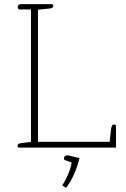

<svg xmlns="http://www.w3.org/2000/svg" viewBox="-20 -715 608 930"><path d="M65 -9Q65 -20 84 -22L130 -28V-669H75Q71 -669 68.5 -672.5Q66 -676 66 -681Q66 -695 83 -695H231Q238 -695 238 -687Q238 -676 222 -674L164 -668V-28H511L518 -90Q520 -102 523 -107Q526 -112 533 -112Q542 -112 542 -103V0H73Q65 0 65 -9ZM282 183Q299 156 311.5 125.5Q324 95 327 72L296 61Q290 59 290 53Q290 44 296.5 40Q303 36 313 38L365 51Q344 137 300 195Z"/></svg>

Font: Maitree ExtraLight
Style: Regular
Weight: 275
Designer: CadsonDemak Team
Foundry: CadsonDemak
Version: Version 1.003